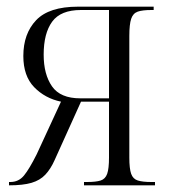

<svg xmlns="http://www.w3.org/2000/svg" viewBox="-20 -556 514 576"><path d="M7 0V-10H11Q36 -10 52 -29.5Q68 -49 90 -93L163 -251Q115 -261 82.5 -294.5Q50 -328 50 -388Q50 -455 88.5 -495.5Q127 -536 214 -536H441V-526H435Q407 -526 393 -521Q379 -516 373.5 -499.5Q368 -483 368 -448V-83Q368 -50 373.5 -34.5Q379 -19 393.5 -14.5Q408 -10 434 -10H445V0H232V-10H241Q268 -10 282 -14.5Q296 -19 301.5 -34.5Q307 -50 307 -83V-251H223L144 -76Q132 -49 116 -32Q100 -15 74.5 -7.5Q49 0 7 0ZM221 -261H307V-526H223Q162 -526 136.5 -491Q111 -456 111 -392Q111 -333 136 -297Q161 -261 221 -261Z"/></svg>

Font: Noto Serif Display Condensed Light
Style: Regular
Weight: 300
Width: 3
Designer: Monotype Design Team
Foundry: Monotype Imaging Inc.
Version: Version 2.009